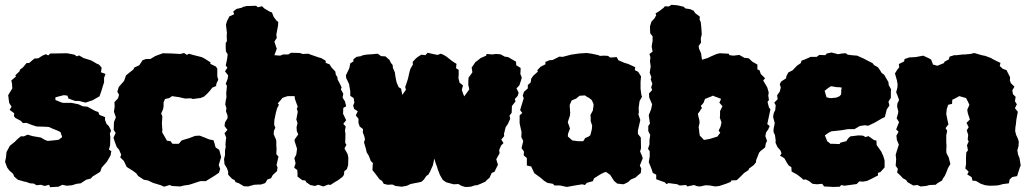

<svg xmlns="http://www.w3.org/2000/svg" viewBox="-20 -747 4265 797"><path d="M54 -1 39 -14 34 -26 20 -38 10 -51 1 -75 5 -94 7 -116 21 -142 41 -158 52 -169 66 -181H79L95 -188L115 -182L150 -176L167 -166L178 -162L200 -164L224 -167L238 -178L231 -199L216 -206L198 -213L183 -220L165 -221L132 -222L113 -228L90 -237L75 -236L67 -245L43 -258L38 -265L39 -277L20 -291L28 -304L18 -320L14 -352L31 -380L30 -399L27 -413L46 -429L44 -435L61 -451L63 -458L75 -467L90 -485L102 -486L112 -495L123 -504L139 -505L156 -516L170 -522L180 -517L189 -525H205L258 -526L289 -520L299 -513L308 -517L327 -506L359 -496L383 -482L391 -479L402 -466L399 -447L418 -440L412 -424V-405L407 -390L402 -373L400 -367L393 -347L375 -337L365 -331L335 -321L308 -328H292L264 -338L260 -350L245 -352L225 -347L210 -343V-332L232 -323L241 -320H277L306 -314L323 -306L343 -304L374 -287L388 -282L393 -270L416 -261V-249L422 -233L432 -223L441 -205L436 -192L438 -178L437 -143L432 -126L442 -120L439 -102L424 -76L402 -51L396 -34L385 -27L364 -14L357 -6L338 -1L315 14L298 16L279 22L257 24L239 20L223 28L188 30L184 20L165 25L150 20L132 22L120 15L105 14L85 7V8Z M661 28 648 22 615 12 594 2 577 -1 554 -16 545 -28 533 -37 506 -54 494 -79 479 -94 483 -105 474 -126 465 -136 458 -154 451 -175 460 -195 452 -208 453 -240 461 -260 453 -283 456 -305 455 -323 470 -339 474 -354 467 -366 473 -386 480 -394 495 -411 503 -434 514 -443 533 -458 538 -467 558 -476 572 -497 586 -502H604L624 -514L656 -526L692 -525L729 -523L744 -527L756 -519L764 -524L785 -518L817 -510L829 -504L854 -488L853 -482L876 -471L882 -462V-430L886 -416L878 -399L877 -390L861 -383L851 -370L841 -359L827 -346L812 -340L802 -339L781 -336L772 -339L748 -338L722 -344L707 -346L694 -348L683 -340L665 -336L659 -322V-305L657 -294L649 -276L654 -264L652 -235L653 -220L654 -208L653 -198L664 -179L673 -163L688 -161L696 -150H722L734 -164L753 -170L764 -173L790 -183L809 -184L827 -177L849 -168L866 -165L870 -153L875 -135L890 -125L898 -95L888 -62L894 -46L889 -30L870 -17L834 5H811L784 14L765 20L744 23L728 27L694 25L684 21Z M927 -22V-35L922 -49L912 -65L910 -87L914 -103V-122L917 -137L916 -146L917 -161L919 -176L912 -194L924 -208L912 -224L914 -239L925 -257L924 -269L918 -285L920 -298L915 -313L917 -329L920 -343L919 -363L920 -369L922 -391L917 -399L925 -420L927 -434L914 -451L924 -466L917 -475L920 -489L923 -504L925 -522L918 -533L917 -546V-569L922 -576L921 -598L922 -610L918 -644L922 -659L929 -672L931 -678L952 -688L948 -699L962 -710L984 -715L988 -718L1004 -722L1043 -723L1050 -717L1068 -721L1077 -712L1099 -699L1109 -695L1116 -677L1128 -661L1135 -656L1134 -640L1127 -603L1129 -590L1119 -574L1125 -556L1129 -545L1124 -531L1119 -518L1130 -517L1143 -516L1155 -521H1177L1188 -528L1225 -527L1236 -523L1260 -524L1273 -519L1302 -509L1313 -506L1332 -495V-486L1348 -480L1356 -467L1372 -450L1374 -437L1381 -426V-418L1392 -397L1398 -384L1395 -376L1405 -358L1402 -342L1412 -326L1417 -306L1405 -299L1404 -275L1417 -248L1405 -233L1415 -222L1412 -205L1414 -191L1413 -154L1418 -146L1410 -131L1423 -107L1426 -92L1425 -61L1420 -45L1409 -36L1408 -22L1402 -13L1382 2L1373 7L1351 21L1343 19L1322 27L1301 20L1287 25L1268 21L1252 10L1247 2L1235 1L1215 -14V-28L1214 -41L1201 -51L1207 -69L1202 -90L1210 -106L1213 -129L1210 -139L1203 -161V-168L1218 -189L1212 -203L1211 -219L1215 -236L1210 -251L1216 -283L1212 -296L1216 -304L1210 -320L1204 -337L1203 -348H1174L1153 -341L1143 -329L1133 -318L1138 -312L1130 -297L1125 -278L1119 -249L1118 -229L1123 -217L1117 -204L1116 -190L1126 -167L1127 -159V-143L1128 -130L1127 -107L1136 -97L1128 -62L1132 -52L1130 -37L1112 -20L1105 -7L1090 -2L1081 13L1063 19H1054L1035 20L1010 27L992 26L972 14L958 9L954 1L943 -5Z M1783 -89 1779 -71 1777 -61 1772 -50 1768 -41 1765 -34 1758 -22 1750 -17 1740 -2 1729 8 1714 11 1703 13 1684 17 1669 24 1659 26 1648 28 1622 25 1609 19 1589 20 1573 16 1566 4 1555 -3 1541 -22 1526 -41 1527 -60 1528 -70 1519 -79 1511 -100 1502 -115 1499 -129 1491 -156 1495 -169 1492 -182 1486 -197 1487 -211 1473 -222 1468 -237V-254L1457 -268L1465 -285L1450 -295L1446 -309L1451 -321L1448 -340L1434 -349V-369L1432 -379L1429 -398L1423 -411L1417 -423L1416 -435L1424 -451L1430 -464L1434 -484L1447 -492V-501L1460 -511L1479 -514L1484 -517L1499 -520L1511 -521L1527 -522L1536 -523L1548 -524L1562 -514L1580 -513L1589 -505L1597 -498L1602 -487L1610 -477L1611 -465L1619 -447L1621 -432L1623 -421L1626 -406L1631 -394L1635 -385L1645 -379L1647 -368L1650 -353L1659 -366L1665 -374L1662 -386L1666 -397L1669 -406L1674 -422L1677 -436L1680 -449L1684 -462L1694 -479L1693 -490L1703 -501L1713 -510L1729 -520L1746 -518L1755 -528L1764 -526L1781 -522L1797 -519L1809 -524L1818 -521L1832 -513L1846 -502L1856 -494L1865 -488L1875 -482L1873 -464L1884 -457V-437L1883 -422L1888 -403L1894 -399L1902 -392L1899 -382L1897 -374L1902 -359L1907 -347L1915 -358L1920 -365L1928 -376L1926 -386L1924 -393V-408L1925 -425L1934 -437L1941 -447L1939 -459L1938 -467L1948 -481L1953 -489L1964 -497L1974 -505L1975 -506L1989 -512L1998 -516L2000 -523L2024 -521L2038 -523L2053 -522L2059 -521L2075 -512L2089 -510L2098 -505L2108 -499L2122 -491L2123 -476L2130 -472L2141 -465V-454L2140 -440L2146 -425L2142 -411L2136 -393L2124 -380L2133 -362L2129 -349L2117 -336L2120 -326L2105 -307L2104 -279L2095 -267L2098 -254L2088 -232L2079 -219L2072 -191L2073 -182L2061 -168L2070 -153L2060 -143L2052 -124L2054 -111L2045 -95L2040 -86L2047 -63L2038 -45L2033 -34L2021 -29L2012 -9L2000 1L1995 7L1986 11L1975 16L1960 22H1953L1934 28L1920 29H1910L1895 24L1883 17L1863 18L1841 12L1833 10L1818 0L1813 -9L1806 -21L1802 -32L1799 -39L1796 -48L1794 -55L1789 -68L1786 -78Z M2397 18 2366 23 2333 29 2305 23H2282L2275 16L2252 12L2238 3L2223 -10L2198 -28L2185 -56L2167 -60V-91L2154 -102L2155 -118L2145 -132L2152 -162L2144 -178L2145 -199L2142 -212L2137 -235V-268L2148 -278L2139 -290L2145 -310L2154 -339L2150 -350L2155 -366L2171 -380V-394L2183 -405L2185 -420L2193 -432L2213 -450L2210 -455L2224 -470L2244 -480V-490L2261 -497L2274 -498L2302 -512L2316 -511L2350 -520L2384 -525L2415 -527L2437 -524L2464 -518L2470 -515L2487 -516L2504 -515L2513 -508L2540 -510L2547 -497L2570 -487L2589 -481L2617 -468L2615 -456L2629 -449L2641 -430L2639 -408V-379L2642 -355L2645 -345L2635 -328L2631 -299L2632 -282L2630 -272L2638 -249L2628 -205V-191L2640 -176L2641 -132L2637 -118L2645 -100L2648 -90L2636 -60L2642 -47L2640 -29L2628 -19L2618 -10L2599 -2L2587 9L2573 16L2567 18L2542 15L2529 4L2513 -21L2496 -33L2490 -32L2475 -25L2446 -7L2441 5L2416 12L2408 21ZM2378 -161H2401L2405 -167L2409 -174L2414 -176L2423 -180L2430 -185L2433 -195L2435 -203L2437 -212L2438 -226L2432 -244V-260L2431 -270L2435 -277L2438 -283L2441 -288L2442 -297L2443 -302L2444 -314L2440 -324L2436 -332L2426 -340L2415 -346L2408 -351L2394 -350H2387L2379 -344L2372 -338L2360 -333L2353 -330L2345 -312V-304L2346 -294V-287L2347 -279L2346 -268L2344 -261L2340 -250L2337 -239L2339 -233L2342 -226L2346 -213L2342 -203L2338 -192L2337 -181L2341 -177L2347 -172L2351 -168L2356 -164L2364 -163Z M2909 22 2886 27 2874 26 2861 21 2833 27 2828 21 2801 23 2792 18 2756 13 2746 17 2740 10 2704 -3V-22L2690 -29L2684 -47L2673 -74L2677 -97V-119L2670 -129L2676 -148V-165L2679 -187L2671 -203V-224L2678 -234L2673 -269L2683 -294L2687 -314L2675 -342L2674 -359L2687 -373L2683 -385L2688 -399L2681 -418L2684 -426L2677 -445L2681 -471L2678 -493L2680 -508L2676 -523L2689 -533L2685 -554L2689 -578V-596L2679 -609L2678 -637L2684 -657L2697 -671L2704 -684L2701 -691L2717 -701L2734 -714L2740 -721L2756 -720L2767 -727L2792 -725L2818 -719L2825 -712L2845 -709L2860 -702L2865 -693L2885 -678L2884 -666L2889 -655L2891 -635L2893 -605L2889 -587L2890 -570L2880 -556L2882 -544L2890 -526L2894 -499L2917 -506L2934 -514L2955 -523L2968 -526L3005 -524L3008 -518L3025 -516L3049 -519L3070 -507L3088 -505L3103 -491L3124 -479V-459L3133 -455L3138 -440L3156 -422L3148 -413L3165 -384L3171 -363L3169 -350L3172 -332L3166 -324L3172 -301L3178 -293L3171 -260L3165 -232L3175 -224L3169 -210L3160 -197L3157 -182L3164 -162L3159 -152L3156 -135L3137 -120L3131 -113L3126 -100L3119 -83L3118 -73L3108 -61L3089 -47L3087 -41L3069 -29L3049 -9L3038 1L3016 2L3013 8L2996 15L2966 25L2949 27L2927 23ZM2925 -170 2938 -174 2958 -180 2963 -187 2970 -196 2963 -204 2967 -213 2971 -221 2975 -239 2971 -250 2968 -258 2969 -269V-286L2979 -306L2972 -314L2966 -321L2970 -329L2973 -337L2964 -340L2957 -343L2948 -346L2940 -350L2931 -346L2923 -343L2914 -339L2907 -337L2904 -330L2901 -321L2896 -315L2889 -307L2894 -299L2888 -291L2884 -284L2877 -275L2878 -268L2880 -260L2883 -249L2884 -237L2882 -228L2880 -220L2882 -207L2883 -195L2885 -184L2895 -174L2902 -166L2913 -168Z M3439 29 3422 28 3401 27 3393 16 3371 18 3353 16 3339 5 3325 -2 3315 -1 3305 -10 3288 -23 3266 -35 3265 -53 3254 -60 3246 -72 3236 -90 3218 -101 3224 -110 3220 -122 3207 -137 3199 -155 3200 -163 3197 -186 3191 -199V-211L3196 -236L3189 -262L3192 -278L3198 -290L3200 -310L3194 -321L3208 -335L3206 -352L3217 -367L3221 -384L3217 -397L3222 -408L3243 -422L3244 -430L3252 -446L3270 -455L3288 -474L3304 -485L3307 -495L3323 -501L3345 -511H3370L3381 -519L3406 -518L3412 -525L3432 -529L3459 -522L3475 -525L3491 -526L3499 -520L3514 -518L3538 -516L3565 -504L3578 -497L3602 -485L3608 -477L3624 -468L3632 -457L3640 -444L3650 -437L3668 -406L3669 -394L3679 -376L3678 -365V-341L3668 -325L3672 -309L3661 -293L3653 -261L3642 -256L3611 -238L3584 -225L3570 -227L3549 -224L3527 -211H3500L3483 -208L3470 -206L3432 -202L3421 -197L3404 -185L3409 -173L3414 -160L3418 -158L3427 -150H3439L3465 -149L3469 -155L3493 -161L3501 -173L3510 -181L3544 -185L3562 -184L3573 -178L3585 -182L3609 -165L3618 -164L3619 -145L3638 -118L3647 -98L3652 -81V-52L3635 -33L3624 -29L3625 -19L3598 -5L3579 4L3562 7L3547 6L3536 17L3507 21L3485 24L3472 21L3466 28ZM3423 -340H3435L3441 -341H3445L3452 -342L3459 -345L3464 -347L3471 -354L3472 -361V-373L3473 -378L3474 -384H3469L3464 -385H3456L3448 -386L3442 -387L3438 -388L3429 -389L3417 -381L3413 -378L3403 -370L3405 -364L3407 -356L3409 -350L3411 -343L3417 -342Z M3756 -509H3760L3781 -510L3812 -516L3834 -506L3845 -500L3853 -479L3871 -474L3898 -485L3901 -491L3918 -500L3922 -512L3941 -518H3952L3977 -521H3986L4008 -523L4024 -527L4045 -521L4055 -518L4070 -515L4094 -506L4102 -501L4120 -492L4133 -486L4130 -473L4143 -461L4158 -456L4173 -426L4172 -413L4176 -402L4191 -387L4182 -372L4185 -356L4196 -345L4193 -327L4201 -314L4193 -298L4205 -283L4199 -251L4197 -231L4195 -219L4194 -203L4198 -187L4205 -172L4209 -159L4208 -141L4203 -123L4206 -105L4212 -91L4217 -60L4213 -51L4209 -38L4202 -16L4182 -12L4171 -2L4168 14L4144 17L4125 22L4117 23L4089 24L4070 22L4055 17L4050 15L4031 4L4017 3L4013 -12L3995 -23L4001 -34L3987 -48L3990 -65V-93L3991 -114L3998 -123L3994 -144L4001 -160L3997 -168L3999 -187L3993 -206L4001 -219L3992 -237L4006 -251L3998 -275L3995 -291L4004 -312L3997 -327L3990 -340L3962 -348L3940 -336L3933 -333L3932 -316L3916 -312L3910 -294L3908 -274L3913 -248L3917 -231L3905 -215L3912 -204L3908 -186V-157L3909 -141L3908 -123L3909 -111L3918 -94L3925 -66L3915 -49L3909 -33L3902 -17L3893 -4L3891 2L3872 13L3864 20L3839 21L3824 25L3802 27L3788 21L3771 23L3747 9L3741 0L3728 -7L3720 -16L3704 -31L3707 -46L3698 -59L3700 -87L3698 -104L3702 -118L3709 -140L3711 -147L3703 -166L3701 -184L3710 -200L3700 -210L3712 -240L3702 -256L3708 -277L3709 -284L3704 -304L3705 -317L3712 -332L3705 -352L3700 -364L3705 -383L3706 -396L3703 -414L3695 -442L3704 -457L3713 -468L3711 -481L3733 -492L3735 -502Z"/></svg>

Font: Winky Rough Black
Style: Regular
Weight: 900
Designer: Simon Atzbach
Foundry: typofactur
Version: Version 1.206; ttfautohint (v1.8.4.7-5d5b)